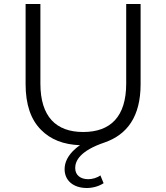

<svg xmlns="http://www.w3.org/2000/svg" viewBox="-20 -720 832 960"><path d="M611 -302C611 -137 533 -60 396 -60C260 -60 182 -137 182 -302V-700H108V-299C108 -198 134 -122 185 -71C233 -22 298 3 380 6C372 11 365 17 359 22C318 57 303 93 303 126C303 182 346 220 414 220C445 220 475 211 498 196L482 157C466 169 442 176 421 176C384 176 356 157 356 120C356 85 379 34 504 -8C615 -47 683 -136 683 -299V-700H611Z"/></svg>

Font: Montserrat Z
Style: Regular
Weight: 400
Designer: Julieta Ulanovsky
Foundry: Julieta Ulanovsky
Version: Version 8.000